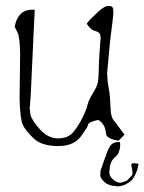

<svg xmlns="http://www.w3.org/2000/svg" viewBox="-20 -461 493 656"><path d="M384.8 24.4H389.6Q390.6 26.4 390.6 36.1Q390.6 45.9 386.7 56.6Q383.8 67.4 372.1 77.1Q360.4 86.9 357.4 100.6L356.4 104.5L355.5 106.4L353.5 127.9V129.9Q354.5 143.6 370.1 155.3Q380.9 163.1 390.6 163.1Q395.5 163.1 400.4 161.1L415 155.3L432.6 135.7Q432.6 116.2 428.7 104.5Q428.7 104.5 428.7 101.6Q428.7 96.7 437.5 96.7Q443.4 96.7 453.1 98.6V100.6L449.2 118.2Q438.5 149.4 424.8 159.2Q403.3 175.8 378.9 175.8Q378.9 175.8 377.9 174.8Q352.5 174.8 336.9 161.1Q322.3 147.5 322.3 136.7Q322.3 136.7 323.2 135.7Q323.2 135.7 323.2 123L339.8 75.2H340.8Q345.7 55.7 355 40Q364.3 24.4 384.8 24.4ZM318.4 -49.8Q317.4 -50.8 315.4 -50.8Q310.5 -50.8 298.8 -46.9Q283.2 -42 281.2 -36.1Q279.3 -29.3 277.3 -25.4L260.7 -1Q236.3 38.1 179.2 38.1Q122.1 38.1 94.2 11.2Q66.4 -15.6 57.6 -35.2Q48.8 -54.7 46.9 -124L48.8 -276.4Q47.9 -335 39.6 -350.6Q31.2 -366.2 30.3 -371.1Q31.2 -376 35.2 -388.7Q50.8 -427.7 87.9 -427.7H98.6L85 -136.7L82 -95.7L81.1 -93.8L84 -69.3Q86.9 -53.7 114.3 -21.5Q142.6 11.7 177.7 11.7H178.7Q212.9 11.7 230.5 -9.8Q248 -31.2 261.7 -58.6Q275.4 -85.9 278.8 -102.1Q282.2 -118.2 296.9 -141.6Q311.5 -165 314.5 -180.2Q317.4 -195.3 318.4 -254.9L323.2 -326.2L324.2 -329.1L322.3 -341.8V-343.8L321.3 -344.7Q316.4 -352.5 305.7 -355Q294.9 -357.4 286.6 -366.7Q278.3 -376 276.4 -379.9Q282.2 -389.6 309.1 -415Q335.9 -440.4 347.7 -440.4Q359.4 -441.4 363.3 -437.5Q367.2 -433.6 367.2 -419.9Q367.2 -419.9 367.2 -418.9Q367.2 -403.3 356.4 -323.2L345.7 -208L346.7 -205.1Q346.7 -183.6 351.6 -158.7Q356.4 -133.8 357.4 -96.2Q358.4 -58.6 371.1 -46.9L405.3 -1L385.7 19.5L370.1 16.6Q342.8 9.8 341.8 -5.9Q339.8 -35.2 318.4 -49.8Z"/></svg>

Font: Drukaatie burti
Style: Thin
Weight: 100
Version: Version 0.14